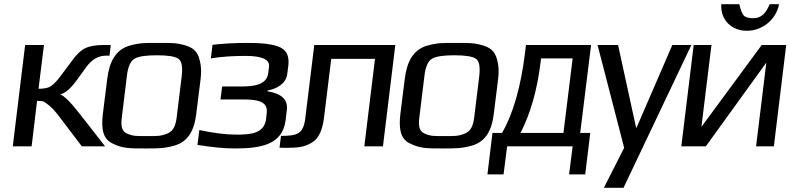

<svg xmlns="http://www.w3.org/2000/svg" viewBox="-20 -699 3775 917"><path d="M41 0H131L157 -217C188 -217 185 -217 210 -199C225 -188 240 -172 257 -150L371 0H482L365 -150C318 -211 285 -243 267 -248C292 -254 319 -277 348 -318L393 -380C419 -415 450 -433 484 -433H503L509 -484H475C438 -484 410 -479 389 -470C368 -460 346 -440 324 -409L265 -330C247 -307 232 -292 219 -285C206 -278 188 -275 164 -275L190 -484H100Z M938 -321C942 -353 941 -380 936 -402C927 -445 912 -467 869 -481C824 -495 799 -494 736 -494C673 -494 649 -495 599 -481C533 -462 502 -405 492 -321L471 -153C463 -82 472 -35 517 -14C564 10 598 10 674 10C736 10 763 10 811 -3C876 -21 907 -72 917 -153ZM824 -140C819 -100 809 -74 781 -62C749 -48 729 -49 682 -49C634 -49 614 -48 585 -62C560 -74 557 -100 562 -140L586 -336C591 -381 604 -408 623 -419C642 -430 678 -435 729 -435C780 -435 814 -430 831 -419C848 -408 853 -381 848 -336Z M1352 -346 1357 -385C1365 -454 1330 -477 1269 -487C1243 -492 1206 -494 1158 -494C1100 -494 1046 -491 995 -485L987 -420C1034 -428 1089 -432 1152 -432C1232 -432 1269 -415 1265 -380L1261 -350C1254 -291 1187 -286 1129 -286H1041L1033 -224H1138C1196 -224 1261 -220 1254 -162L1251 -131C1242 -61 1178 -56 1108 -56C1060 -56 1002 -63 932 -78L923 -7C991 4 1050 10 1100 10C1220 10 1329 -5 1344 -124L1350 -174C1356 -223 1325 -252 1258 -263V-267C1301 -274 1346 -299 1352 -346Z M1322 -50 1315 6C1323 7 1333 7 1347 7C1402 7 1432 4 1468 -17C1505 -38 1521 -82 1528 -141L1562 -418H1771L1720 0H1809L1868 -484H1481L1438 -134C1429 -60 1401 -50 1322 -50Z M2359 -321C2363 -353 2362 -380 2357 -402C2348 -445 2333 -467 2290 -481C2245 -495 2220 -494 2157 -494C2094 -494 2070 -495 2020 -481C1954 -462 1923 -405 1913 -321L1892 -153C1884 -82 1893 -35 1938 -14C1985 10 2019 10 2095 10C2157 10 2184 10 2232 -3C2297 -21 2328 -72 2338 -153ZM2245 -140C2240 -100 2230 -74 2202 -62C2170 -48 2150 -49 2103 -49C2055 -49 2035 -48 2006 -62C1981 -74 1978 -100 1983 -140L2007 -336C2012 -381 2025 -408 2044 -419C2063 -430 2099 -435 2150 -435C2201 -435 2235 -430 2252 -419C2269 -408 2274 -381 2269 -336Z M2671 -64H2466C2514 -158 2545 -268 2561 -395L2564 -420H2715ZM2488 -450C2468 -285 2431 -157 2378 -64H2332L2308 134H2385L2402 0H2715L2698 134H2775L2799 -64H2751L2803 -484H2492Z M3282 -484H3191L3020 -89H3018L2932 -484H2834L2961 7L2864 198H2958Z M3576 -612C3554 -612 3539 -617 3531 -626C3524 -635 3517 -653 3511 -679H3425C3420 -606 3472 -552 3547 -552C3623 -552 3687 -607 3701 -679H3656C3639 -640 3621 -612 3576 -612ZM3351 0 3640 -400 3591 0H3676L3735 -484H3618L3330 -93L3378 -484H3293L3234 0Z"/></svg>

Font: Gamestation Display
Style: Italic
Weight: 400
Designer: Jonas Hecksher
Foundry: Jonas Hecksher, Playtypeª, e-types AS
Version: Version 1.003